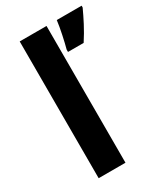

<svg xmlns="http://www.w3.org/2000/svg" viewBox="-189 -842 800 924"><g transform="rotate(-30 211.0 -380.0)"><path d="M227 0H78V-760H227ZM422 -750Q407 -717 387 -678.5Q367 -640 341 -600H254V-613Q262 -642 271 -685Q280 -728 284 -760H422Z"/></g></svg>

Font: Noto Sans Sinhala
Style: Bold
Weight: 700
Designer: Jelle Bosma - Monotype Design Team
Foundry: Monotype Imaging Inc.
Version: Version 2.006; ttfautohint (v1.8.4.7-5d5b)